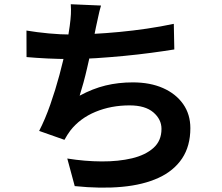

<svg xmlns="http://www.w3.org/2000/svg" viewBox="-20 -823 1040 898"><path d="M452.5 -797.1Q444.6 -770.8 439.5 -745.2Q434.5 -719.6 428.6 -695.2Q423.8 -671.2 417.5 -640.2Q411.1 -609.1 403.4 -574.7Q395.6 -540.2 387.5 -504.9Q379.4 -469.5 370.4 -436.5Q361.4 -403.5 352.5 -375.5Q414 -408.7 473.9 -423.2Q533.9 -437.7 601 -437.7Q682.4 -437.7 742.6 -411Q802.7 -384.4 836.5 -336.4Q870.3 -288.4 870.3 -223.7Q870.3 -140 831.8 -82.1Q793.2 -24.2 721.7 8.7Q650.1 41.6 550.7 50.8Q451.4 60 329.5 47.4L294.7 -81.6Q377.1 -68.3 455.7 -68Q534.4 -67.6 597.4 -82.6Q660.4 -97.7 697.8 -131.2Q735.3 -164.8 735.3 -220.3Q735.3 -264.9 697.2 -297.5Q659.1 -330.1 586 -330.1Q499.4 -330.1 426.8 -300Q354.1 -269.9 309.2 -212.6Q301.5 -202.1 295.1 -192.2Q288.7 -182.2 281.4 -169L163.1 -210.7Q191.3 -265.3 215.3 -334Q239.3 -402.6 258.1 -472.6Q276.9 -542.5 289.1 -603.1Q301.4 -663.6 306.2 -702.3Q310.5 -734.1 311.6 -756.4Q312.8 -778.6 311 -803.2ZM103.8 -680.1Q152 -672 208 -666.7Q264 -661.5 310.9 -661.5Q358.9 -661.5 416.6 -664.5Q474.3 -667.5 538.1 -673.5Q601.9 -679.5 666.7 -689Q731.5 -698.5 792.9 -711.5L795.3 -591.7Q747.4 -584 686.8 -575.9Q626.2 -567.8 560.3 -561.5Q494.3 -555.2 430.3 -551Q366.2 -546.9 311.9 -546.9Q254.5 -546.9 201.8 -549.5Q149.2 -552.1 104.1 -556.1Z"/></svg>

Font: Noto Sans TC Thin
Style: Regular
Weight: 100
Designer: Ryoko NISHIZUKA 西塚涼子 (kana, bopomofo & ideographs); Paul D. Hunt (Latin, Greek & Cyrillic); Sandoll Communications 산돌커뮤니
Foundry: Adobe
Version: Version 2.004-H2;hotconv 1.0.118;makeotfexe 2.5.65603